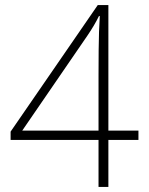

<svg xmlns="http://www.w3.org/2000/svg" viewBox="-20 -740 591 760"><path d="M370 -186H22V-219L367 -720H409V-223H528V-186H409V0H370ZM370 -223V-441Q370 -500 370.5 -541.5Q371 -583 372 -615Q373 -647 375 -676L372 -677Q354 -640 326 -599L68 -223Z"/></svg>

Font: Noto Sans Devanagari ExtraLight
Style: Regular
Weight: 200
Designer: Jelle Bosma - Monotype Design Team
Foundry: Monotype Imaging Inc.
Version: Version 2.004; ttfautohint (v1.8.4.7-5d5b)